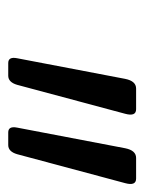

<svg xmlns="http://www.w3.org/2000/svg" viewBox="39 -796 355 473"><g transform="rotate(90 216.5 -559.5)"><path d="M174.3 -690.4Q179.7 -717.3 198.2 -717.3H249Q267.6 -717.3 260.3 -690.4L189 -424.3Q182.6 -402.3 166.5 -402.3H135.3Q119.1 -402.3 123.5 -424.3ZM345.2 -690.4Q350.6 -717.3 369.1 -717.3H419.9Q438.5 -717.3 431.2 -690.4L359.9 -424.3Q353.5 -402.3 337.4 -402.3H306.2Q290 -402.3 294.4 -424.3Z"/></g></svg>

Font: Istok Web
Style: Italic
Weight: 400
Italic angle: -13°
Designer: Andrey V. Panov
Foundry: Andrey V. Panov
Version: Version 1.0.2g